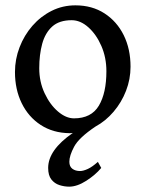

<svg xmlns="http://www.w3.org/2000/svg" viewBox="-20 -489 550 726"><path d="M362.8 146Q340.8 172.4 306.2 194.6Q271.5 216.8 241.7 216.8Q223.1 216.8 204.8 210.9Q186.5 205.1 174.3 189.7Q162.1 174.3 162.1 146Q162.1 78.1 255.4 13.7Q252 14.2 248.8 14.4Q245.6 14.6 242.7 14.6Q180.2 13.7 133.8 -16.6Q87.4 -46.9 62 -98.9Q36.6 -150.9 36.6 -216.8Q36.6 -265.1 54 -310.3Q71.3 -355.5 102.5 -391.4Q133.8 -427.2 175.3 -448Q216.8 -468.8 265.1 -468.8Q328.1 -468.8 375 -438.5Q421.9 -408.2 447.8 -356Q473.6 -303.7 473.6 -236.8Q473.6 -189.5 456.5 -145.5Q439.5 -101.6 409.4 -66.4Q379.4 -31.2 340.8 -10.3Q278.3 31.7 260.3 65.7Q242.2 99.6 242.2 122.6Q242.2 140.6 253.7 149.2Q265.1 157.7 282.7 157.7Q294.9 157.7 312.3 149.7Q329.6 141.6 350.1 123ZM382.3 -219.7Q382.3 -271.5 363.3 -315.2Q344.2 -358.9 314.2 -385.7Q284.2 -412.6 251 -412.6Q204.1 -412.6 177.5 -388.7Q150.9 -364.7 139.6 -323.5Q128.4 -282.2 128.4 -231Q128.4 -179.7 148.7 -136.5Q168.9 -93.3 199.2 -67.4Q229.5 -41.5 259.8 -41.5Q325.2 -41.5 353.8 -89.4Q382.3 -137.2 382.3 -219.7Z"/></svg>

Font: Gentium Book Plus
Style: Regular
Weight: 400
Designer: Victor Gaultney, Annie Olsen, Iska Routamaa, Becca Hirsbrunner
Foundry: SIL International
Version: Version 6.101